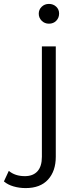

<svg xmlns="http://www.w3.org/2000/svg" viewBox="-112 -762 406 981"><path d="M19 199Q-13 199 -42.5 190.5Q-72 182 -92 165L-67 111Q-35 138 15 138Q57 138 79.5 113Q102 88 102 39V-525H173V39Q173 112 133.5 155.5Q94 199 19 199ZM138 -641Q116 -641 101 -656Q86 -671 86 -692Q86 -713 101 -727.5Q116 -742 138 -742Q160 -742 175 -728Q190 -714 190 -693Q190 -671 175.5 -656Q161 -641 138 -641Z"/></svg>

Font: Modern
Style: Small
Weight: 400
Designer: Julieta Ulanovsky
Foundry: Julieta Ulanovsky
Version: Version 8.000